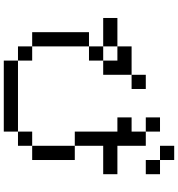

<svg xmlns="http://www.w3.org/2000/svg" viewBox="18 -982 963 1040"><g transform="rotate(90 500.0 -461.5)"><path d="M384.6 -769.2H461.5V-692.3H384.6V-538.5H307.7V-615.4H230.8V-538.5H76.9V-615.4H230.8V-692.3H384.6ZM615.4 -692.3H769.2V-615.4H923.1V-538.5H769.2V-384.6H846.2V-153.8H769.2V-76.9H692.3V0H307.7V-76.9H230.8V-153.8H153.8V-461.5H230.8V-538.5H307.7V-461.5H230.8V-153.8H307.7V-76.9H692.3V-153.8H769.2V-384.6H692.3V-615.4H615.4ZM846.2 -846.2H923.1V-769.2H846.2ZM769.2 -923.1H846.2V-846.2H769.2ZM692.3 -769.2H769.2V-692.3H692.3ZM615.4 -846.2H692.3V-769.2H615.4Z"/></g></svg>

Font: Mintsoda - Lime Green 13x16
Style: Regular
Weight: 400
Designer: Mintsoda-15
Version: Version 1.0